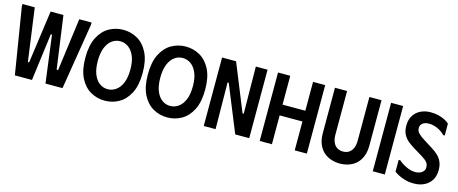

<svg xmlns="http://www.w3.org/2000/svg" viewBox="-43 -1298 4518 1896"><g transform="rotate(15 2216.5 -350.0)"><path d="M13 -700H139L213 -161H226L301 -700H432L507 -161H522L594 -700H720V-678L610 0H436L373 -484H361L298 0H123L13 -678Z M750 -350Q750 -477 791 -557Q832 -637 898.5 -674.5Q965 -712 1043 -712Q1121 -712 1187.5 -674.5Q1254 -637 1295 -557Q1336 -477 1336 -350Q1336 -223 1295 -143Q1254 -63 1187.5 -25.5Q1121 12 1043 12Q965 12 898.5 -25.5Q832 -63 791 -143Q750 -223 750 -350ZM877 -350Q877 -268 899 -214Q921 -160 958.5 -132.5Q996 -105 1042 -105Q1088 -105 1126.5 -132.5Q1165 -160 1187.5 -214Q1210 -268 1210 -350Q1210 -433 1187 -487Q1164 -541 1126 -568Q1088 -595 1043 -595Q996 -595 958.5 -567.5Q921 -540 899 -486Q877 -432 877 -350Z M1389 -350Q1389 -477 1430 -557Q1471 -637 1537.5 -674.5Q1604 -712 1682 -712Q1760 -712 1826.5 -674.5Q1893 -637 1934 -557Q1975 -477 1975 -350Q1975 -223 1934 -143Q1893 -63 1826.5 -25.5Q1760 12 1682 12Q1604 12 1537.5 -25.5Q1471 -63 1430 -143Q1389 -223 1389 -350ZM1516 -350Q1516 -268 1538 -214Q1560 -160 1597.5 -132.5Q1635 -105 1681 -105Q1727 -105 1765.5 -132.5Q1804 -160 1826.5 -214Q1849 -268 1849 -350Q1849 -433 1826 -487Q1803 -541 1765 -568Q1727 -595 1682 -595Q1635 -595 1597.5 -567.5Q1560 -540 1538 -486Q1516 -432 1516 -350Z M2399 -700H2519V0H2376L2182 -476H2170L2175 0H2054V-700H2197L2392 -219H2404Z M2984 -700H3108V0H2984V-295H2751V0H2626V-700H2751V-405H2984Z M3684 -239V-700H3560V-253Q3560 -210 3546.5 -178Q3533 -146 3507.5 -129Q3482 -112 3447 -112Q3410 -112 3384.5 -129Q3359 -146 3345.5 -178Q3332 -210 3332 -253V-700H3208V-239Q3208 -168 3229.5 -119.5Q3251 -71 3286 -42.5Q3321 -14 3363 -1.5Q3405 11 3447 11Q3488 11 3530 -1.5Q3572 -14 3606.5 -42.5Q3641 -71 3662.5 -119.5Q3684 -168 3684 -239Z M3782 -700H3905V0H3782Z M4408 -179Q4408 -119 4382 -76.5Q4356 -34 4309.5 -11Q4263 12 4203 12Q4154 12 4113.5 0.5Q4073 -11 4043.5 -27Q4014 -43 4000 -54V-175H4017Q4048 -146 4096 -123.5Q4144 -101 4189 -101Q4215 -101 4236 -109.5Q4257 -118 4270 -134Q4283 -150 4283 -174Q4283 -206 4264.5 -227Q4246 -248 4208 -271L4113 -329Q4083 -347 4053.5 -371Q4024 -395 4004.5 -431.5Q3985 -468 3985 -520Q3985 -583 4012 -625.5Q4039 -668 4084.5 -689.5Q4130 -711 4185 -711Q4231 -711 4267.5 -701.5Q4304 -692 4332 -677.5Q4360 -663 4377 -646V-525H4361Q4332 -557 4288 -577.5Q4244 -598 4195 -598Q4159 -598 4134.5 -580.5Q4110 -563 4110 -530Q4110 -498 4135.5 -474Q4161 -450 4199 -427L4291 -369Q4325 -348 4351.5 -322Q4378 -296 4393 -261.5Q4408 -227 4408 -179Z"/></g></svg>

Font: Phudu Medium
Style: Regular
Weight: 500
Version: Version 1.005;gftools[0.9.23]